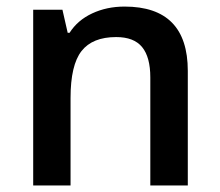

<svg xmlns="http://www.w3.org/2000/svg" viewBox="-20 -570 675 590"><path d="M557.1 0H441.9V-332Q441.9 -394.5 416.7 -425.3Q391.6 -456.1 336.9 -456.1Q264.2 -456.1 230.5 -413.1Q196.8 -370.1 196.8 -269V0H82V-540H171.9L188 -469.2H193.8Q218.3 -507.8 263.2 -528.8Q308.1 -549.8 362.8 -549.8Q557.1 -549.8 557.1 -352.1Z"/></svg>

Font: f2_25842          
Style: Regular
Weight: 600
Foundry: Ascender Corporation
Version: Version 1.10